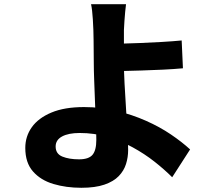

<svg xmlns="http://www.w3.org/2000/svg" viewBox="-20 -826 1040 911"><path d="M578 -806Q576 -791 574 -770.5Q572 -750 570.5 -727.5Q569 -705 568 -684Q568 -648 568 -608Q568 -568 568 -528Q568 -486 571 -428.5Q574 -371 578 -310.5Q582 -250 585 -197.5Q588 -145 588 -114Q588 -80 578 -48Q568 -16 543.5 9.5Q519 35 475.5 50Q432 65 366 65Q294 65 233.5 47Q173 29 136.5 -12.5Q100 -54 100 -124Q100 -179 131 -222.5Q162 -266 224 -292Q286 -318 379 -318Q459 -318 533 -300Q607 -282 672.5 -253Q738 -224 791 -188Q844 -152 882 -117L797 15Q760 -22 713 -59Q666 -96 609.5 -127Q553 -158 490 -176.5Q427 -195 358 -195Q305 -195 274.5 -178.5Q244 -162 244 -131Q244 -96 276 -83Q308 -70 355 -70Q401 -70 419 -91.5Q437 -113 437 -162Q437 -188 435 -234.5Q433 -281 431 -336Q429 -391 427 -442Q425 -493 425 -528Q425 -558 424.5 -585.5Q424 -613 424 -638Q424 -663 423 -684Q422 -711 420.5 -734Q419 -757 417 -775Q415 -793 412 -806ZM494 -618Q515 -618 556 -619Q597 -620 647 -622Q697 -624 748.5 -627Q800 -630 842 -634L848 -502Q805 -498 753 -495.5Q701 -493 650.5 -491.5Q600 -490 558.5 -489Q517 -488 495 -488Z"/></svg>

Font: Noto Sans JP ExtraBold
Style: Regular
Weight: 800
Designer: Ryoko NISHIZUKA  (kana, bopomofo & ideographs); Paul D. Hunt (Latin, Greek & Cyrillic); Sandoll Communications , Soo-you
Foundry: Adobe
Version: Version 2.004-H2;hotconv 1.0.118;makeotfexe 2.5.65603